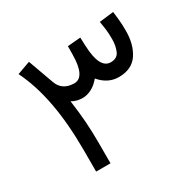

<svg xmlns="http://www.w3.org/2000/svg" viewBox="-143 -805 976 961"><g transform="rotate(-30 344.5 -324.5)"><path d="M149.9 -121.1Q149.9 -277.3 127 -399.9Q104 -522.5 57.6 -616.7L133.3 -644Q146.5 -606.9 159.9 -570.3Q173.3 -533.7 186.5 -496.6Q207.5 -438 276.4 -437Q339.8 -437 340.8 -566.9Q340.8 -578.6 341.1 -590.6Q341.3 -602.5 341.3 -614.3L416.5 -620.6Q417 -608.4 417.5 -595.7Q418 -583 418.5 -570.3Q423.8 -437 487.8 -437Q525.4 -437 538.1 -467Q550.8 -497.1 550.8 -534.2Q550.8 -568.8 547.4 -594.7Q543.9 -620.6 540.5 -639.6L623 -649.4Q625.5 -629.4 628.4 -601.3Q631.3 -573.2 631.3 -537.1Q631.3 -456.5 596.2 -404.5Q561 -352.5 485.8 -352.5Q455.6 -352.5 428.5 -365.5Q401.4 -378.4 377 -406.7Q353.5 -378.4 327.6 -365.5Q301.8 -352.5 277.3 -352.5Q261.7 -352.5 246.1 -356Q230.5 -359.4 214.8 -368.7Q224.6 -299.3 228.8 -240.5Q232.9 -181.6 232.9 -119.6V0H149.9Z"/></g></svg>

Font: Vazir FD
Style: Regular-FD
Weight: 400
Designer: Saber Rastikerdar
Foundry: Saber Rastikerdar
Version: Version 30.0.0